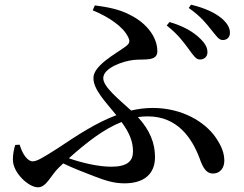

<svg xmlns="http://www.w3.org/2000/svg" viewBox="-20 -776 1040 820"><path d="M787 -565C805 -540 817 -522 833 -522C852 -521 866 -534 866 -553C866 -573 856 -591 834 -612C805 -640 767 -663 704 -682L692 -667C740 -630 767 -592 787 -565ZM882 -649C903 -624 914 -605 931 -605C949 -605 962 -616 962 -636C962 -658 950 -678 925 -699C898 -721 858 -741 796 -756L786 -742C839 -705 862 -674 882 -649ZM64 -158 45 -157C39 -138 35 -116 35 -94C35 -38 102 24 142 24C178 24 196 -25 229 -58L250 -78C298 -55 342 -39 380 -24C432 -4 467 7 512 7C594 7 642 -32 642 -105C642 -164 621 -219 569 -276C583 -278 597 -279 611 -279C739 -279 800 -185 832 -101C846 -61 860 -35 889 -35C923 -35 938 -62 938 -89C938 -122 927 -152 899 -192C855 -254 760 -315 632 -315C601 -315 570 -311 540 -304C490 -350 421 -404 421 -442C421 -486 505 -515 551 -520C594 -525 652 -512 652 -557C652 -620 603 -679 536 -712C492 -736 439 -746 385 -753L376 -732C446 -703 506 -662 527 -618C536 -601 535 -591 516 -577C476 -547 379 -497 379 -443C379 -393 430 -342 477 -284C391 -252 309 -198 227 -143C155 -97 136 -87 119 -87C99 -87 76 -116 64 -158ZM499 -255C532 -210 548 -173 548 -129C548 -89 525 -64 455 -64C401 -64 331 -80 274 -100C349 -167 423 -225 499 -255Z"/></svg>

Font: Noto Serif JP SemiBold
Style: Regular
Weight: 600
Designer: Ryoko NISHIZUKA 西塚涼子 (kana & ideographs); Frank Grießhammer (Latin, Greek & Cyrillic); Wenlong ZHANG 张文龙 (bopomofo); San
Foundry: Adobe
Version: Version 2.001;hotconv 1.1.0;makeotfexe 2.6.0